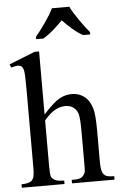

<svg xmlns="http://www.w3.org/2000/svg" viewBox="-62 -1001 651 1044"><g transform="rotate(-5 263.0 -479.0)"><path d="M172 -730V-386Q229 -449 261.5 -466.5Q294 -484 328 -484Q368 -484 397 -461.5Q426 -439 439 -394Q449 -360 449 -272V-106Q449 -63 457 -45Q462 -33 474 -26Q486 -19 520 -19V0H288V-19H299Q332 -19 344.5 -29Q357 -39 363 -58Q364 -66 364 -106V-272Q364 -351 356.5 -374Q349 -397 331 -409.5Q313 -422 288 -422Q263 -422 236 -409Q209 -396 172 -354V-106Q172 -58 177 -46.5Q182 -35 197 -27Q212 -19 247 -19V0H14V-19Q45 -19 63 -28Q74 -34 80 -48.5Q86 -63 86 -106V-533Q86 -614 82 -632Q78 -650 70.5 -656.5Q63 -663 48 -663Q38 -663 14 -656L6 -674L147 -730ZM162 -811Q174 -825 188 -843.5Q202 -862 216 -882Q230 -902 242 -921.5Q254 -941 262 -958H357Q365 -941 377 -921.5Q389 -902 403 -882Q417 -862 431 -843.5Q445 -825 457 -811V-798H418Q389 -814 360.5 -839Q332 -864 309 -888Q286 -864 257.5 -839Q229 -814 201 -798H162Z"/></g></svg>

Font: MM Taunggyi
Style: Regular
Weight: 400
Designer: Khon Soe Zaw Thu
Version: Version 1.00 July 18, 2016, initial release